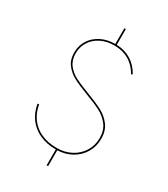

<svg xmlns="http://www.w3.org/2000/svg" viewBox="-221 -908 981 1121"><g transform="rotate(30 269.5 -348.0)"><path d="M283 5Q221.5 5 174 -16.5Q126.5 -38 96.5 -78Q66.5 -118 57 -173L67 -175Q76 -122 104.5 -83.8Q133 -45.5 178.5 -25.2Q224 -5 283 -5Q336.5 -5 379.5 -27.8Q422.5 -50.5 447.2 -90.5Q472 -130.5 472 -180Q472 -233 445 -267.2Q418 -301.5 380 -321Q342 -340.5 274 -366Q214.5 -388.5 178 -408Q141.5 -427.5 117.2 -459.5Q93 -491.5 93 -539Q93 -585 116 -622Q139 -659 180.8 -680.5Q222.5 -702 276 -702V-808H286V-702Q341.5 -700 383.5 -674Q425.5 -648 453 -600L445 -594Q388.5 -692 277 -692Q225.5 -692 186 -672Q146.5 -652 124.8 -617.2Q103 -582.5 103 -539Q103 -493 127 -462.5Q151 -432 186 -414.2Q221 -396.5 283 -373Q349 -348 388.2 -327.5Q427.5 -307 454.8 -271.2Q482 -235.5 482 -181Q482 -129.5 457.5 -87.8Q433 -46 389.8 -21.5Q346.5 3 293 5V112H283Z"/></g></svg>

Font: HK Grotesk Thin
Style: Regular
Weight: 100
Designer: Alfredo Marco Pradil
Foundry: Hanken Design Co.
Version: Version 3.001